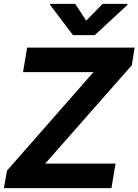

<svg xmlns="http://www.w3.org/2000/svg" viewBox="-27 -974 717 994"><path d="M-6.8 0 9.3 -90.8 457 -600.6H92.3L113.3 -727.5H669.9L655.3 -636.2L207 -127H571.3L549.8 0ZM362.3 -954.1 419.4 -867.2 504.4 -954.1H633.8L632.8 -948.7L463.4 -792H351.1L232.4 -948.7L233.4 -954.1Z"/></svg>

Font: Inter Tight
Style: Bold Italic
Weight: 700
Italic angle: -9.39999°
Designer: Rasmus Andersson
Foundry: rsms
Version: Version 3.004